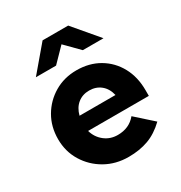

<svg xmlns="http://www.w3.org/2000/svg" viewBox="-177 -876 954 1013"><g transform="rotate(-30 300.0 -370.0)"><path d="M315 10Q237 10 174.5 -25.5Q112 -61 75 -121.5Q38 -182 38 -257Q38 -333 73 -393Q108 -453 168 -488.5Q228 -524 303 -524Q381 -524 440.5 -489Q500 -454 533.5 -392.5Q567 -331 567 -251V-216H197Q209 -173 243 -146Q277 -119 323 -119Q393 -119 434 -169L538 -76Q489 -29 435.5 -9.5Q382 10 315 10ZM198 -308H417Q407 -351 378 -374.5Q349 -398 308 -398Q267 -398 238 -374.5Q209 -351 198 -308ZM100 -599 228 -750H384L512 -599H386L304 -682L223 -599Z"/></g></svg>

Font: Red Hat Mono
Style: Bold
Weight: 700
Monospace: yes
Designer: Pentagram, MCKL
Foundry: Pentagram, MCKL
Version: Version 1.023; ttfautohint (v1.8.3)